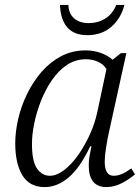

<svg xmlns="http://www.w3.org/2000/svg" viewBox="-20 -751 569 781"><path d="M162 10Q100 10 71 -38Q42 -86 42 -168Q42 -215 54 -267Q66 -319 90 -368.5Q114 -418 148.5 -458Q183 -498 228 -522Q273 -546 328 -546Q362 -546 390.5 -535.5Q419 -525 438 -508L472 -535H494L422 -208Q417 -186 411.5 -151Q406 -116 406 -94Q406 -36 442 -36Q459 -36 476.5 -43.5Q494 -51 514 -66L529 -42Q508 -23 476.5 -6.5Q445 10 413 10Q341 10 341 -78Q341 -97 344 -115Q347 -133 352 -156H347Q306 -69 259.5 -29.5Q213 10 162 10ZM183 -36Q210 -36 240 -58.5Q270 -81 297 -119Q324 -157 345.5 -204Q367 -251 377 -301L413 -470Q401 -490 378 -500Q355 -510 330 -510Q287 -510 252.5 -487Q218 -464 191.5 -425.5Q165 -387 147 -341.5Q129 -296 119.5 -250Q110 -204 110 -166Q110 -95 130.5 -65.5Q151 -36 183 -36ZM335 -608Q281 -608 253.5 -640Q226 -672 224 -731H258Q260 -694 282.5 -675.5Q305 -657 341 -657Q378 -657 407.5 -675Q437 -693 453 -731H486Q473 -678 434 -643Q395 -608 335 -608Z"/></svg>

Font: Noto Serif Light
Style: Italic
Weight: 300
Italic angle: -12°
Designer: Monotype Design Team
Foundry: Monotype Imaging Inc.
Version: Version 2.013